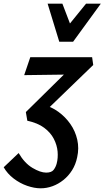

<svg xmlns="http://www.w3.org/2000/svg" viewBox="-88 -731 566 1040"><path d="M132 289Q98 289 59 275.5Q20 262 -14 236Q-48 210 -68 175L13 98Q45 153 88 178.5Q131 204 162 204Q191 204 202.5 189Q214 174 219 155Q227 125 224 90Q221 55 203.5 21Q186 -13 151 -39Q116 -65 60 -77L52 -124L318 -386L345 -328L43 -324L76 -421H411L417 -379L150 -121L145 -164Q190 -153 228 -125.5Q266 -98 293 -59.5Q320 -21 330.5 25.5Q341 72 330 121Q322 160 302.5 191Q283 222 255.5 244Q228 266 196.5 277.5Q165 289 132 289ZM233 -505 266 -573 378 -711H458L308 -505ZM233 -505 170 -711H250L302 -575L308 -505Z"/></svg>

Font: Ysabeau Office
Style: Bold Italic
Weight: 700
Italic angle: -12°
Designer: Christian Thalmann (Catharsis Fonts)
Version: Version 2.001;gftools[0.9.30]; featfreeze: tnum,lnum,ss02